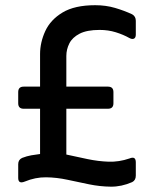

<svg xmlns="http://www.w3.org/2000/svg" viewBox="-20 -696 597 738"><path d="M71 -278Q50 -278 50 -299V-342Q50 -363 71 -363H134V-488Q134 -533 154 -576.5Q174 -620 220.5 -648Q267 -676 346 -676Q387 -676 422.5 -665.5Q458 -655 488 -641Q502 -633 502 -616V-563Q502 -551 495 -547.5Q488 -544 477 -550Q454 -563 425 -572Q396 -581 363 -581Q314 -581 286 -566.5Q258 -552 246.5 -529Q235 -506 235 -481V-363H395Q416 -363 416 -342V-299Q416 -278 395 -278H235V-102Q276 -93 316.5 -84.5Q357 -76 397 -74.5Q437 -73 478 -87Q502 -97 502 -72V-21Q502 -3 488 4Q447 22 405.5 21.5Q364 21 322.5 12.5Q281 4 239.5 -5Q198 -14 157 -14.5Q116 -15 75 2Q50 12 50 -12V-65Q50 -82 65 -89Q83 -96 100 -99Q117 -102 134 -104V-278Z"/></svg>

Font: Pitagon Sans Medium
Style: Regular
Weight: 500
Designer: Travis Tran
Foundry: Pitagon
Version: Version 1.001; ttfautohint (v1.8.4.7-5d5b);gftools[0.9.26]